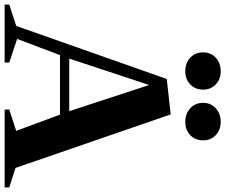

<svg xmlns="http://www.w3.org/2000/svg" viewBox="-98 -881 973 829"><g transform="rotate(90 388.5 -466.5)"><path d="M-6 0V-20L86 -50L315 -700L468 -717L699 -47L783 -20V0H447V-20L539 -50L469 -239H212L142 -54L244 -20V0ZM227 -279H454L341 -624ZM500 -780Q465 -780 441.5 -801.5Q418 -823 418 -857Q418 -890 441.5 -911.5Q465 -933 500 -933Q535 -933 557.5 -911.5Q580 -890 580 -857Q580 -823 557.5 -801.5Q535 -780 500 -780ZM282 -780Q246 -780 223 -801.5Q200 -823 200 -857Q200 -890 223 -911.5Q246 -933 282 -933Q316 -933 338.5 -911.5Q361 -890 361 -857Q361 -823 338.5 -801.5Q316 -780 282 -780Z"/></g></svg>

Font: Wittgenstein
Style: Bold
Weight: 700
Designer: Jörg Drees
Foundry: Jörg Drees
Version: Version 1.303; ttfautohint (v1.8.4.7-5d5b)